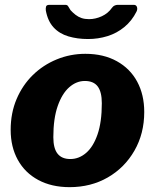

<svg xmlns="http://www.w3.org/2000/svg" viewBox="-20 -762 640 792"><path d="M267 10Q193 10 138 -19.5Q83 -49 53.5 -102.5Q24 -156 24 -226Q24 -296 48.5 -353.5Q73 -411 115.5 -452.5Q158 -494 214 -517Q270 -540 332 -540Q407 -540 462 -509.5Q517 -479 546 -425Q575 -371 575 -300Q575 -211 534.5 -140.5Q494 -70 424.5 -30Q355 10 267 10ZM270 -106Q306 -106 335.5 -131.5Q365 -157 382.5 -208Q400 -259 400 -336Q400 -383 383 -405.5Q366 -428 330 -428Q295 -428 265.5 -402Q236 -376 218 -324.5Q200 -273 200 -196Q200 -150 217.5 -128Q235 -106 270 -106ZM532 -742Q542 -742 545 -733Q548 -724 543 -714Q524 -676 493 -650.5Q462 -625 423.5 -613Q385 -601 343 -601Q299 -601 262 -612Q225 -623 201 -649Q177 -675 169 -719Q168 -728 170 -735Q172 -742 184 -742H250Q258 -742 261.5 -735.5Q265 -729 271 -720Q280 -710 291.5 -701Q303 -692 316.5 -687.5Q330 -683 347 -683Q374 -683 400 -695Q426 -707 442 -730Q447 -737 453.5 -739.5Q460 -742 465 -742Z"/></svg>

Font: Libre Franklin ExtraBold
Style: Italic
Weight: 800
Italic angle: -8°
Designer: Pablo Impallari, Rodrigo Fuenzalida, Nhung Nguyen
Foundry: Impallari Type
Version: Version 3.000